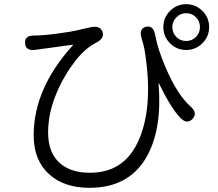

<svg xmlns="http://www.w3.org/2000/svg" viewBox="-20 -835 1040 918"><path d="M408 63Q287 63 216 -1Q141 -68 141 -188Q141 -412 328 -618Q331 -622 326 -621L151 -597Q102 -590 100 -628Q97 -665 142 -665Q147 -665 170 -666Q217 -668 293 -680Q316 -683 339 -688L414 -705Q459 -714 470 -683Q481 -652 440 -631Q390 -606 344 -549Q287 -476 253 -396Q210 -297 210 -202Q210 -100 271 -51Q322 -9 410 -9Q581 -9 648 -176Q714 -338 671 -598Q667 -620 660 -641L657 -652Q643 -698 678 -707Q714 -715 722 -667Q734 -600 772 -512Q827 -383 891 -326Q927 -294 900 -266Q873 -238 840 -274Q796 -321 740 -436Q738 -441 738 -436Q756 -225 685 -92Q601 63 408 63ZM870 -596Q825 -596 793 -628Q761 -660 761 -705.5Q761 -751 793 -783Q825 -815 870 -815Q915 -815 947.5 -783Q980 -751 980 -705.5Q980 -660 947.5 -628Q915 -596 870 -596ZM870 -639Q898 -639 917 -658.5Q936 -678 936 -705.5Q936 -733 917 -752.5Q898 -772 870.5 -772Q843 -772 823.5 -752.5Q804 -733 804 -705.5Q804 -678 823 -658.5Q842 -639 870 -639Z"/></svg>

Font: Resource Han Rounded JP Normal
Style: Regular
Weight: 350
Designer: Cyano Hao (round all glyphs); Ryoko NISHIZUKA 西塚涼子 (kana, bopomofo & ideographs); Paul D. Hunt (Latin, Greek & Cyrillic)
Foundry: Cyano Hao
Version: 0.990